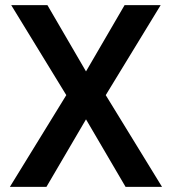

<svg xmlns="http://www.w3.org/2000/svg" viewBox="-20 -731 671 751"><path d="M165.5 -710.9 316.4 -451.7 467.3 -710.9H608.4L393.6 -358.9L613.8 0H471.2L316.4 -264.2L161.6 0H18.6L239.3 -358.9L23.9 -710.9Z"/></svg>

Font: Vazirmatn UI FD Medium
Style: Regular
Weight: 500
Designer: Saber Rastikerdar
Foundry: Saber Rastikerdar
Version: Version 33.003